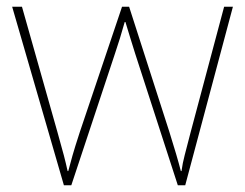

<svg xmlns="http://www.w3.org/2000/svg" viewBox="-20 -547 725 568"><path d="M380 -388Q372 -414 365.5 -434.5Q359 -455 351 -482H349Q335 -432 320 -388L191 1H169L16 -527H45L150 -156Q163 -110 169 -87Q175 -64 180 -41H182Q188 -64 194.5 -87Q201 -110 216 -156L341 -527H362L481 -157Q504 -84 515 -41H517Q520 -64 526.5 -88.5Q533 -113 544 -156L643 -527H669L528 1H506Z"/></svg>

Font: Noto Sans Devanagari Thin
Style: Regular
Weight: 100
Designer: Jelle Bosma - Monotype Design Team
Foundry: Monotype Imaging Inc.
Version: Version 2.004; ttfautohint (v1.8.4.7-5d5b)